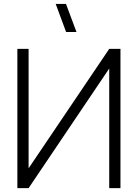

<svg xmlns="http://www.w3.org/2000/svg" viewBox="-20 -973 713 993"><path d="M69.8 0V-720.2H127.9V-102.5L544.9 -720.2H603V0H544.9V-618.7L127.9 0ZM268.1 -952.6H321.3L375.5 -807.6H321.8Z"/></svg>

Font: Manrope Light
Style: Regular
Weight: 300
Designer: Mikhail Sharanda
Foundry: Mikhail Sharanda
Version: Version 4.505;FEAKit 1.0